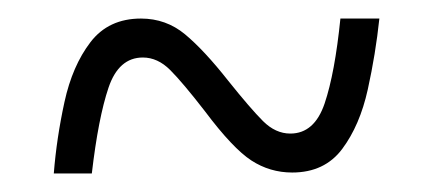

<svg xmlns="http://www.w3.org/2000/svg" viewBox="-20 -460 465 207"><path d="M38 -273Q41 -311 49.5 -350Q58 -389 77.5 -414.5Q97 -440 132 -440Q159 -440 179.5 -423Q200 -406 226 -373Q250 -343 263.5 -329.5Q277 -316 293 -316Q319 -316 330 -348.5Q341 -381 347 -440H389Q385 -402 376.5 -363.5Q368 -325 349 -299.5Q330 -274 295 -274Q271 -274 251 -287Q231 -300 201 -340Q177 -371 163.5 -384.5Q150 -398 134 -398Q108 -398 97 -365.5Q86 -333 79 -273Z"/></svg>

Font: Noto Serif ExtraCondensed Light
Style: Regular
Weight: 300
Width: 2
Designer: Monotype Design Team
Foundry: Monotype Imaging Inc.
Version: Version 2.014; ttfautohint (v1.8.4.7-5d5b)